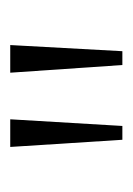

<svg xmlns="http://www.w3.org/2000/svg" viewBox="38 -877 259 375"><g transform="rotate(-90 167.5 -689.5)"><path d="M213 -799 228 -580H255L267 -799ZM68 -799 82 -580H109L122 -799Z"/></g></svg>

Font: Noto Serif Sinhala SemiCondensed ExtraLight
Style: Regular
Weight: 200
Width: 4
Designer: Jelle Bosma - Monotype Design Team
Foundry: Monotype Imaging Inc.
Version: Version 2.007